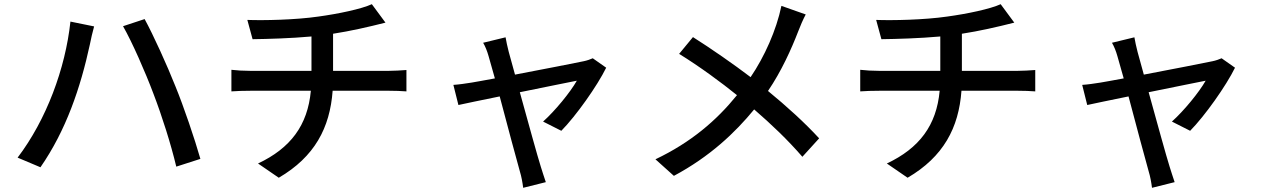

<svg xmlns="http://www.w3.org/2000/svg" viewBox="-20 -800 6040 916"><path d="M712 -353C753 -246 795 -114 821 -5L936 -42C909 -137 856 -293 817 -388C777 -489 711 -634 670 -709L567 -675C610 -600 673 -457 712 -353ZM64 -48 173 -2C295 -178 364 -381 409 -589C413 -611 422 -649 429 -674L316 -697C292 -473 201 -228 64 -48Z M1160 -705 1185 -613C1258 -614 1367 -617 1466 -626V-462H1174C1143 -462 1108 -464 1084 -467V-364C1109 -366 1144 -367 1175 -367H1463C1448 -202 1366 -93 1211 -20L1310 48C1481 -52 1554 -190 1567 -367H1837C1863 -367 1895 -366 1919 -364V-466C1897 -464 1856 -462 1835 -462H1569V-639C1653 -652 1736 -671 1819 -692L1754 -780C1704 -757 1594 -734 1499 -721C1389 -705 1236 -702 1160 -705Z M2392 -622 2285 -596C2295 -579 2304 -557 2311 -532C2317 -511 2328 -473 2341 -426C2286 -416 2244 -408 2230 -406C2198 -401 2172 -397 2143 -395L2167 -299C2195 -305 2274 -322 2364 -340C2401 -200 2446 -32 2460 17C2468 43 2473 72 2476 96L2584 69C2577 50 2566 13 2560 -5C2545 -52 2499 -219 2460 -360C2586 -386 2708 -410 2732 -415C2701 -360 2628 -271 2571 -220L2658 -176C2728 -247 2830 -391 2872 -477L2808 -522C2797 -517 2780 -511 2765 -508C2729 -500 2572 -470 2437 -444C2424 -491 2413 -530 2407 -553C2401 -578 2395 -602 2392 -622Z M3824 -731 3708 -772C3684 -656 3627 -529 3561 -432C3481 -493 3370 -570 3286 -623L3220 -543C3319 -482 3423 -405 3496 -346C3398 -225 3277 -121 3107 -40L3195 39C3367 -53 3487 -167 3578 -278C3661 -206 3736 -135 3808 -52L3888 -140C3819 -215 3733 -293 3644 -366C3708 -460 3756 -567 3788 -650C3796 -672 3813 -711 3824 -731Z M4160 -705 4185 -613C4258 -614 4367 -617 4466 -626V-462H4174C4143 -462 4108 -464 4084 -467V-364C4109 -366 4144 -367 4175 -367H4463C4448 -202 4366 -93 4211 -20L4310 48C4481 -52 4554 -190 4567 -367H4837C4863 -367 4895 -366 4919 -364V-466C4897 -464 4856 -462 4835 -462H4569V-639C4653 -652 4736 -671 4819 -692L4754 -780C4704 -757 4594 -734 4499 -721C4389 -705 4236 -702 4160 -705Z M5392 -622 5285 -596C5295 -579 5304 -557 5311 -532C5317 -511 5328 -473 5341 -426C5286 -416 5244 -408 5230 -406C5198 -401 5172 -397 5143 -395L5167 -299C5195 -305 5274 -322 5364 -340C5401 -200 5446 -32 5460 17C5468 43 5473 72 5476 96L5584 69C5577 50 5566 13 5560 -5C5545 -52 5499 -219 5460 -360C5586 -386 5708 -410 5732 -415C5701 -360 5628 -271 5571 -220L5658 -176C5728 -247 5830 -391 5872 -477L5808 -522C5797 -517 5780 -511 5765 -508C5729 -500 5572 -470 5437 -444C5424 -491 5413 -530 5407 -553C5401 -578 5395 -602 5392 -622Z"/></svg>

Font: DAIFUKU Sans JP Medium
Style: Regular
Weight: 500
Designer: Original font ‘Source Han Sans JP’ : Ryoko NISHIZUKA  (kana, bopomofo & ideographs); Paul D. Hunt (Latin, Greek & Cyrill
Foundry: Daifuku
Version: Version 1.000